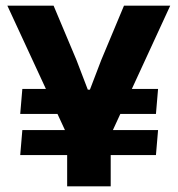

<svg xmlns="http://www.w3.org/2000/svg" viewBox="-20 -659 628 679"><path d="M327.5 -256 351 -344.5H539L531.5 -256ZM59 -199H539L531.5 -110.5H51.5ZM235 -344.5 259.5 -256H51.5L59 -344.5ZM224.5 -167 6 -639H169.5L250.5 -446.5L290.5 -342H298L338 -446.5L418.5 -639H582L364.5 -167ZM217.5 0V-307.5H371.5V0Z"/></svg>

Font: Anek Gurmukhi Medium
Style: Bold
Weight: 700
Version: Version 1.003